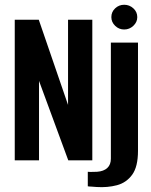

<svg xmlns="http://www.w3.org/2000/svg" viewBox="-20 -674 635 807"><path d="M42 0V-591H143L266 -233V-591H368V0H267L144 -334V0ZM386 112Q380 111 366.5 110.5Q353 110 349 109V48Q357 49 369 48.5Q381 48 388 48Q416 46 431 32Q446 18 446 -7V-495H560V-40Q560 27 535.5 60.5Q511 94 471.5 104.5Q432 115 386 112ZM502 -550Q480 -550 464 -565.5Q448 -581 448 -602Q448 -624 464 -639Q480 -654 502 -654Q524 -654 540.5 -639Q557 -624 557 -602Q557 -581 540.5 -565.5Q524 -550 502 -550Z"/></svg>

Font: Alumni Sans Thin
Style: Bold
Weight: 700
Version: Version 1.018